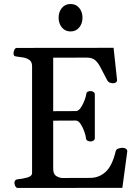

<svg xmlns="http://www.w3.org/2000/svg" viewBox="-20 -930 693 950"><path d="M51.3 -24.9Q51.3 -41 67.4 -43Q90.8 -44.9 114.7 -51.5Q138.7 -58.1 138.7 -74.2V-602.5Q138.7 -623.5 126.2 -632.8Q113.8 -642.1 96.7 -645.3Q79.6 -648.4 64.5 -649.9Q54.2 -650.9 50.5 -654.1Q46.9 -657.2 46.9 -668Q46.9 -673.3 51 -683.1Q55.2 -692.9 63.5 -692.9L542 -693.4L559.1 -534.7Q560.1 -526.4 553.2 -522.2Q546.4 -518.1 541 -518.1Q533.2 -518.1 524.4 -520.8Q515.6 -523.4 509.8 -534.2Q490.2 -570.8 477.8 -595.5Q465.3 -620.1 450.4 -632.6Q435.5 -645 409.2 -645L243.2 -644.5V-379.9L357.4 -380.4Q370.1 -382.3 380.9 -398.9Q391.6 -415.5 398.7 -434.8Q405.8 -454.1 406.7 -463.9Q407.7 -473.6 414.6 -476.6Q421.4 -479.5 429.2 -479.5Q434.6 -479.5 441.9 -475.3Q449.2 -471.2 449.2 -462.9V-246.6Q449.2 -238.3 441.9 -234.1Q434.6 -230 429.2 -230Q421.4 -230 413.8 -233.4Q406.2 -236.8 405.3 -246.1Q404.8 -256.8 397.7 -277.6Q390.6 -298.3 379.4 -315.9Q368.2 -333.5 354.5 -333.5L243.2 -333V-96.2Q243.2 -69.3 256.8 -60.1Q270.5 -50.8 286.6 -49.3L425.8 -49.8Q469.7 -49.8 502.4 -79.3Q535.2 -108.9 552.7 -182.6Q555.2 -191.9 566.7 -195.3Q578.1 -198.7 585.9 -198.7Q595.2 -198.7 602.1 -194.6Q608.9 -190.4 609.9 -182.1L585.4 -0.5L67.9 0Q59.6 0 55.4 -9.8Q51.3 -19.5 51.3 -24.9ZM329.1 -774.4Q302.2 -774.4 286.1 -794.2Q270 -814 270 -842.3Q270 -871.1 286.1 -890.6Q302.2 -910.2 329.1 -910.2Q356 -910.2 372.1 -890.6Q388.2 -871.1 388.2 -842.3Q388.2 -814 372.1 -794.2Q356 -774.4 329.1 -774.4Z"/></svg>

Font: Gelasio
Style: Regular
Weight: 400
Designer: Eben Sorkin
Foundry: Eben Sorkin
Version: Version 1.008